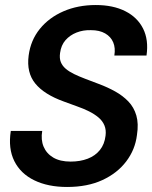

<svg xmlns="http://www.w3.org/2000/svg" viewBox="-20 -732 606 764"><path d="M247 12Q171 12 116.5 -14.5Q62 -41 37 -91Q12 -141 23 -211H148Q142 -176 153.5 -148.5Q165 -121 192 -105Q219 -89 261 -89Q299 -89 329 -100.5Q359 -112 377.5 -135Q396 -158 400 -192Q403 -215 395.5 -233Q388 -251 372 -264.5Q356 -278 334 -289Q312 -300 286 -309Q260 -318 234 -328Q156 -356 120.5 -399.5Q85 -443 94 -511Q102 -572 138.5 -617Q175 -662 232.5 -687Q290 -712 361 -712Q430 -712 478.5 -687.5Q527 -663 549.5 -618Q572 -573 563 -511H435Q440 -541 430.5 -563.5Q421 -586 398.5 -599Q376 -612 342 -612Q311 -613 284.5 -602.5Q258 -592 240.5 -572Q223 -552 219 -521Q216 -500 222 -485Q228 -470 241.5 -458.5Q255 -447 274.5 -437.5Q294 -428 319 -418.5Q344 -409 373 -398Q408 -385 438.5 -368Q469 -351 491 -328Q513 -305 522.5 -272.5Q532 -240 525 -195Q518 -137 482.5 -90Q447 -43 387.5 -15.5Q328 12 247 12Z"/></svg>

Font: DM Sans 36pt SemiBold
Style: Italic
Weight: 600
Italic angle: -10°
Designer: Colophon Foundry, Jonny Pinhorn
Foundry: Colophon Foundry
Version: Version 4.004;gftools[0.9.30]